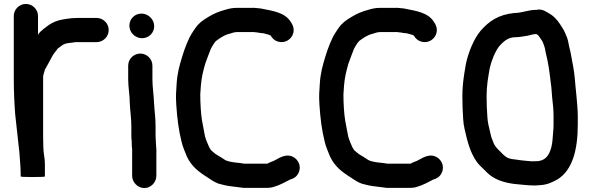

<svg xmlns="http://www.w3.org/2000/svg" viewBox="-20 -773 3004 975"><path d="M50 -692V-372C50 -311.6 52.8 -249.1 57 -194C64.5 -131.6 69.7 -71.7 77 -11C77.7 -9 78 -7 78 -5C80.2 33.8 85 71.3 85 109V123C85 125 105.3 126 146 126C187.3 126 208 125 208 123V59C208 29.3 200 4.1 200 -27C199.3 -44.3 199 -62 199 -80V-384C199 -393.8 208 -414.7 208 -420C209.3 -422 211 -424.7 213 -428C225.9 -452.3 233 -463.1 245 -487C254.4 -503.9 263.3 -511.8 274 -527C285.9 -534.9 294.3 -543.2 304 -548C316.2 -554.1 333.5 -555.1 350 -557L362 -559H470C504.1 -559 532 -586.5 532 -620.5C532 -654.5 504.1 -682 470 -682H375C367.7 -682 360.7 -681.7 354 -681C346.7 -681 339.3 -680.3 332 -679L316 -677C310 -675.7 304 -674.7 298 -674C270.9 -669.8 248.5 -659.4 229 -647L205 -629C191.5 -618.2 178.8 -607.7 173 -596V-692C173 -725.3 145 -753 111.5 -753C78 -753 50 -725.3 50 -692Z M631 -440V-370C631 -328.7 639 -290.5 639 -250C640.8 -207.7 647 -174.8 647 -132V-84C647 -74 647.7 -64.7 649 -56V-42C649 -33.3 649.7 -24.7 651 -16V120C651 153 680 182 713 182C746 182 774 153 774 120V-4C775 -16.9 772 -29.5 772 -42C772 -54.9 770 -70.8 770 -84V-132C770 -176.8 764.1 -210.6 762 -255C760.5 -292.7 754 -331.7 754 -370V-440C754 -473.3 726 -501 692.5 -501C659 -501 631 -473.3 631 -440ZM637 -643C637 -607.8 666.1 -579 701.5 -579C735.5 -579 763 -605.8 763 -640C763 -674.8 732.8 -704 698.5 -704C664.5 -704 637 -677.2 637 -643Z M1462 -653 1457 -661C1427.5 -709.3 1369.4 -716.9 1304 -730L1284 -732C1274.7 -733.3 1265 -733.7 1255 -733H1181C1160.8 -733 1142.7 -729.1 1126 -724C1091.2 -714.5 1067.4 -704.9 1038 -687C1008.9 -669.9 989.4 -655.6 971 -629L957 -608C936.2 -576.8 917.6 -526.4 905 -485C891.3 -440 880.4 -402 877 -348C874.1 -305 872.3 -288.2 875 -243C879.6 -171.4 887.1 -112.6 902 -53C908.2 -25.2 920.6 -1 929 22C952.4 71.8 989 99.9 1034 128L1046 136C1062.6 147.1 1082.2 159.3 1103 163C1127.9 170.1 1156 174.1 1185 177L1201 179C1210.3 181 1221 181.7 1233 181H1336C1350 181 1362.3 179 1373 175C1400.3 167.5 1427.2 151.9 1451 140C1451.7 139.3 1452.3 139 1453 139C1473 133.3 1486.4 124.1 1495.5 106C1513.3 70.3 1493.4 36.2 1468 23.5C1430.7 4.9 1397.2 30.4 1372 43C1361.6 48.2 1347.6 51.6 1338 58H1219C1212.3 56.7 1206 55.7 1200 55L1182 53C1160.4 50.6 1131.7 47 1118 36C1105.1 26.6 1094.3 21.3 1081 13C1072.7 8.9 1066.6 1.7 1059 -4C1050.8 -9.4 1047.2 -17.4 1042 -26C1035.3 -43.4 1026.4 -59.6 1021 -81C1015.5 -108.7 1011.4 -130.5 1006 -160C1000 -195.8 997 -250.4 997 -293C997.7 -305.7 998.7 -320.7 1000 -338C1003.6 -381.7 1011.7 -412.1 1022 -449C1028.2 -468.7 1044.9 -509.2 1051 -526L1059 -540C1065.8 -550.7 1069.7 -557.7 1077 -565C1094.1 -577.8 1119.7 -596.1 1144 -601C1153.9 -603.8 1168.3 -610 1181 -610H1261C1263.7 -610.7 1266.3 -610.7 1269 -610L1288 -608C1297.5 -606.1 1308.5 -604 1318 -604C1328.9 -600.4 1343.5 -598.2 1354 -593C1363.7 -576.8 1375.5 -565.7 1395 -561C1446.9 -548.5 1491.2 -603.6 1462 -653Z M2189 -653 2184 -661C2154.5 -709.3 2096.4 -716.9 2031 -730L2011 -732C2001.7 -733.3 1992 -733.7 1982 -733H1908C1887.8 -733 1869.7 -729.1 1853 -724C1818.2 -714.5 1794.4 -704.9 1765 -687C1735.9 -669.9 1716.4 -655.6 1698 -629L1684 -608C1663.2 -576.8 1644.6 -526.4 1632 -485C1618.3 -440 1607.4 -402 1604 -348C1601.1 -305 1599.3 -288.2 1602 -243C1606.6 -171.4 1614.1 -112.6 1629 -53C1635.2 -25.2 1647.6 -1 1656 22C1679.4 71.8 1716 99.9 1761 128L1773 136C1789.6 147.1 1809.2 159.3 1830 163C1854.9 170.1 1883 174.1 1912 177L1928 179C1937.3 181 1948 181.7 1960 181H2063C2077 181 2089.3 179 2100 175C2127.3 167.5 2154.2 151.9 2178 140C2178.7 139.3 2179.3 139 2180 139C2200 133.3 2213.4 124.1 2222.5 106C2240.3 70.3 2220.4 36.2 2195 23.5C2157.7 4.9 2124.2 30.4 2099 43C2088.6 48.2 2074.6 51.6 2065 58H1946C1939.3 56.7 1933 55.7 1927 55L1909 53C1887.4 50.6 1858.7 47 1845 36C1832.1 26.6 1821.3 21.3 1808 13C1799.7 8.9 1793.6 1.7 1786 -4C1777.8 -9.4 1774.2 -17.4 1769 -26C1762.3 -43.4 1753.4 -59.6 1748 -81C1742.5 -108.7 1738.4 -130.5 1733 -160C1727 -195.8 1724 -250.4 1724 -293C1724.7 -305.7 1725.7 -320.7 1727 -338C1730.6 -381.7 1738.7 -412.1 1749 -449C1755.2 -468.7 1771.9 -509.2 1778 -526L1786 -540C1792.8 -550.7 1796.7 -557.7 1804 -565C1821.1 -577.8 1846.7 -596.1 1871 -601C1880.9 -603.8 1895.3 -610 1908 -610H1988C1990.7 -610.7 1993.3 -610.7 1996 -610L2015 -608C2024.5 -606.1 2035.5 -604 2045 -604C2055.9 -600.4 2070.5 -598.2 2081 -593C2090.7 -576.8 2102.5 -565.7 2122 -561C2173.9 -548.5 2218.2 -603.6 2189 -653Z M2592 -707C2509.9 -698.8 2461.9 -664.4 2420 -616C2386.9 -576.3 2359 -509.8 2346 -449L2338 -401C2332.4 -364.7 2328 -328.8 2328 -286C2328 -265.3 2328.3 -245 2329 -225C2331.7 -186.2 2331 -151 2339 -119C2353.3 -54.6 2368 2.2 2400 47C2410.8 63.2 2422.9 72.9 2436 86L2453 103C2485.7 135.7 2533 153.7 2591 161C2627.3 163.8 2658.5 169 2697 169C2707 168.3 2716.3 167.7 2725 167C2760.2 165 2786.4 151.4 2811 138C2888.2 90.5 2914 -15 2914 -140V-185C2914 -219 2909.6 -257 2907 -289L2902 -339C2898.7 -383 2894.5 -419.8 2886 -460C2881.4 -483.1 2879 -503.4 2873 -525C2867.6 -544.9 2866.5 -562.7 2860 -581C2851.2 -600.3 2846.2 -617.3 2835 -633C2818.7 -659.1 2804.6 -680.8 2778 -699C2755.7 -711.8 2734.5 -730.3 2704 -723H2702C2662.4 -723 2630.8 -707 2592 -707ZM2704 -600C2706.3 -598.4 2711.6 -595.4 2714 -593C2721.5 -582.5 2726.8 -573.6 2734 -564C2738 -556 2740.7 -547 2744 -538C2749.3 -524.7 2749.4 -509.5 2754 -494C2763.7 -455.1 2770.2 -410.9 2775 -368L2780 -328L2784 -277C2787.5 -248.9 2791 -215.2 2791 -185V-140C2791 -127.3 2790.3 -115 2789 -103C2786.7 -78.7 2785.9 -48 2780 -26C2769.4 11.2 2755.5 38.3 2715 45C2708.3 45 2701 45.3 2693 46H2677C2655.8 43.9 2626.5 41.9 2605 38C2590.1 36.3 2569.9 34.5 2557 28C2543.2 20.1 2533.3 10.6 2523 -1C2505.3 -16.7 2489.8 -33 2482 -59C2474.8 -75.2 2472.7 -83.8 2468 -106C2462.1 -131.8 2456.6 -150.1 2455 -179C2452.2 -210.6 2451 -249.5 2451 -285C2451 -338.9 2459 -381.1 2467 -427C2475.4 -464.9 2494.3 -510.7 2514 -537C2532.8 -557.9 2557.3 -584 2596 -584C2618.1 -584 2640.8 -588.9 2661 -592C2673 -595.3 2689.4 -600 2702 -600Z"/></svg>

Font: Smoothie
Style: Regular
Weight: 400
Foundry: Cannot Into Space Fonts
Version: Version 0.8